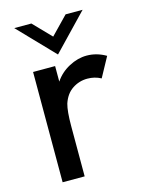

<svg xmlns="http://www.w3.org/2000/svg" viewBox="-108 -763 627 829"><g transform="rotate(-15 206.0 -348.5)"><path d="M67.5 0V-493H166V-423.5Q190 -459.5 229.5 -480.5Q269 -501.5 308.5 -501.5Q353.5 -501.5 394.5 -477.5L346.5 -389.5Q319 -404.5 286 -404.5Q249 -404.5 218.8 -384.2Q188.5 -364 175 -323Q166 -291.5 166 -224.5V0ZM38 -697H114.5L191 -618L267.5 -697H343.5L191 -538Z"/></g></svg>

Font: HK Grotesk Medium
Style: Regular
Weight: 500
Designer: Alfredo Marco Pradil
Foundry: Hanken Design Co.
Version: Version 3.001;FEAKit 1.0